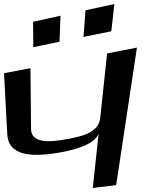

<svg xmlns="http://www.w3.org/2000/svg" viewBox="-96 -947 726 952"><path d="M393 -284 364 -15 480 -29 583 -711 435 -682 401 -362C398 -333 382 -310 354 -293C327 -276 277 -263 205 -252C107 -237 59 -255 58 -307L55 -609L-76 -584L-60 -282C-56 -195 20 -164 170 -186C261 -199 371 -227 393 -284ZM199 -740 204 -869 68 -839 69 -713ZM456 -792 471 -927 328 -896 318 -764Z"/></svg>

Font: Gamestation Warped
Style: Regular
Weight: 400
Designer: Jonas Hecksher
Foundry: Jonas Hecksher, Playtypeª, e-types AS
Version: Version 1.003